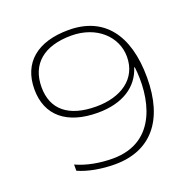

<svg xmlns="http://www.w3.org/2000/svg" viewBox="-123 -799 922 929"><g transform="rotate(-20 338.0 -335.0)"><path d="M315 9C499 9 604 -112 604 -333C604 -556 505 -679 325 -679C164 -679 72 -602 72 -465C72 -330 164 -254 323 -254C452 -254 534 -310 562 -400H565C584 -247 547 -21 315 -21C250 -21 182 -33 128 -58V-26C176 -4 246 9 315 9ZM108 -463C108 -582 187 -649 328 -649C458 -649 547 -565 547 -461C547 -347 453 -285 326 -285C184 -285 108 -348 108 -463Z"/></g></svg>

Font: LT Wave Alt Thin
Style: Regular
Weight: 100
Designer: Daniel Lyons
Version: Version 2.5 (Glyphs App)